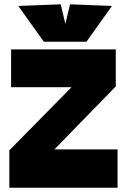

<svg xmlns="http://www.w3.org/2000/svg" viewBox="-20 -882 596 902"><path d="M23.9 0V-175.8L315.9 -472.2H32.2V-649.9H523.9V-476.1L235.8 -180.2H532.2V0ZM186 -686 65.9 -854 265.1 -861.8 287.1 -770 309.1 -861.8 505.9 -854 386.2 -686Z"/></svg>

Font: Apfel Grotezk Satt
Style: Regular
Weight: 900
Designer: Luigi Gorlero
Foundry: © 2023, Luigi Gorlero & Collletttivo
Version: Version 2.000;Glyphs 3.2 (3217)